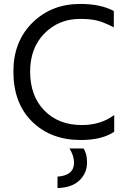

<svg xmlns="http://www.w3.org/2000/svg" viewBox="-20 -703 642 975"><path d="M333 51H404Q422 76 422 122Q422 176 383.5 213Q345 250 272 252V194Q356 188 356 123Q356 89 333 51ZM558 -647V-564Q514 -587 479 -597Q444 -607 387 -607Q278 -607 205.5 -533Q133 -459 133 -340Q133 -216 205 -142Q277 -68 396 -68Q492 -68 560 -119V-34Q498 8 390 8Q238 8 143 -85.5Q48 -179 48 -340Q48 -492 144.5 -587.5Q241 -683 387 -683Q492 -683 558 -647Z"/></svg>

Font: Hind
Style: Regular
Weight: 400
Designer: Manushi Parikh, Satya Rajpurohit
Foundry: Indian Type Foundry
Version: Version 2.000;PS 1.0;hotconv 1.0.79;makeotf.lib2.5.61930